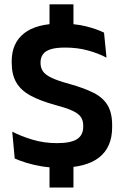

<svg xmlns="http://www.w3.org/2000/svg" viewBox="-20 -761 573 886"><path d="M319 -583.5H208.5V-741H319ZM319 104.5H208.5V-66H319ZM255 13Q210.5 13 171.8 6.5Q133 0 101.8 -9.8Q70.5 -19.5 48 -29.5L36.5 -153.5Q75.5 -133 129 -116.8Q182.5 -100.5 243 -100.5Q307 -100.5 335.5 -119Q364 -137.5 364 -176V-181.5Q364 -206.5 351.8 -222.8Q339.5 -239 311 -251.5Q282.5 -264 233.5 -277Q164.5 -296 120.2 -320.2Q76 -344.5 55 -380.8Q34 -417 34 -472V-478Q34 -562 90.8 -607Q147.5 -652 258.5 -652Q327.5 -652 377 -639.5Q426.5 -627 460 -610.5L471.5 -495Q434 -515 385.8 -528.2Q337.5 -541.5 280.5 -541.5Q238 -541.5 213.2 -533.5Q188.5 -525.5 177.8 -510Q167 -494.5 167 -472.5V-471Q167 -448.5 178.2 -432Q189.5 -415.5 218.5 -401.8Q247.5 -388 301 -373.5Q369 -354.5 412.2 -332.5Q455.5 -310.5 476.5 -275.5Q497.5 -240.5 497.5 -183V-174Q497.5 -81.5 437.2 -34.2Q377 13 255 13Z"/></svg>

Font: Anek Latin SemiBold
Style: Regular
Weight: 600
Designer: Yesha Goshar
Foundry: Ek Type
Version: Version 1.003